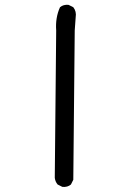

<svg xmlns="http://www.w3.org/2000/svg" viewBox="-20 -766 540 789"><path d="M236.3 2 216.8 -7.8Q207 -19.5 205.1 -35.2L210.9 -640.6Q207 -693.4 226.6 -736.3Q240.2 -748 261.7 -746.1L281.2 -736.3Q294.9 -718.8 291 -695.3L287.1 -640.6L281.2 -27.3L271.5 -7.8Q257.8 3.9 236.3 2Z"/></svg>

Font: JasonHandwriting1
Style: Regular
Weight: 400
Version: Version 1.48.20